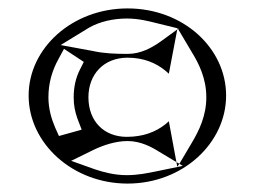

<svg xmlns="http://www.w3.org/2000/svg" viewBox="-20 -457 606 456"><path d="M48 -230C48 -117 152 -21 283 -21C414 -21 517 -117 517 -230C517 -343 415 -437 283 -437C152 -437 48 -343 48 -230ZM95 -226C95 -260 104 -290 119 -317L132 -341L179 -310L169 -290C160 -272 155 -250 155 -226C155 -207 158 -192 164 -175L174 -149L120 -134L111 -154C102 -175 95 -199 95 -226ZM124 -350 191 -391C217 -406 250 -413 281 -413C309 -413 332 -407 352 -402L401 -390L404 -389L403 -388L435 -334C453 -305 470 -270 470 -226C470 -182 453 -147 435 -117L406 -68L414 -63L351 -50C331 -46 308 -41 281 -41C252 -41 226 -48 205 -55L149 -75L202 -101C225 -112 254 -122 283 -122C314 -122 340 -108 359 -96L399 -72L381 -169L373 -162C349 -143 319 -132 281 -132C228 -132 190 -168 190 -226C190 -280 226 -320 283 -320C320 -320 350 -308 373 -289L381 -282L401 -387L361 -358C341 -344 315 -329 283 -329C254 -329 227 -330 200 -336ZM399 -72 401 -61 406 -68ZM401 -387 403 -388 401 -390Z"/></svg>

Font: Charger Static
Style: Regular
Weight: 1000
Designer: Jasper
Foundry: KineticPlasma Fonts/Cannot Into Space Fonts
Version: Version 1.1